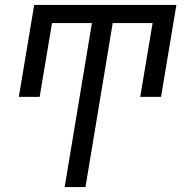

<svg xmlns="http://www.w3.org/2000/svg" viewBox="-20 -540 790 775"><path d="M241 215 351 -447H190L140 -149H56L118 -520H692L630 -149H546L596 -447H435L325 215Z"/></svg>

Font: Iosevka Plex Etoile
Style: Italic
Weight: 400
Italic angle: -9°
Designer: Belleve Invis
Foundry: Belleve Invis
Version: Version 25.1.1; ttfautohint (v1.8.4)